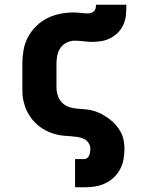

<svg xmlns="http://www.w3.org/2000/svg" viewBox="-20 -581 640 816"><path d="M299 215V95H339Q346 95 351.5 90Q357 85 359.5 78.5Q362 72 363 65Q364 58 364 51Q364 38 356 26Q348 14 335 8.5Q322 3 308.5 1Q295 -1 281 -2Q267 -3 253.5 -4Q240 -5 226.5 -8Q213 -11 200 -15.5Q187 -20 174.5 -26.5Q162 -33 151 -41Q140 -49 130 -59Q120 -69 112 -80Q104 -91 97.5 -103Q91 -115 86.5 -128.5Q82 -142 79 -155.5Q76 -169 75.5 -182.5Q75 -196 75 -210V-310Q75 -339 80 -368Q85 -397 98.5 -422.5Q112 -448 133 -469Q154 -490 179.5 -503Q205 -516 234 -522Q263 -528 292 -528Q307 -528 322.5 -526Q338 -524 354 -524Q361 -524 368 -526.5Q375 -529 380 -534Q385 -539 386.5 -546.5Q388 -554 388 -561H517Q517 -541 515.5 -520.5Q514 -500 506.5 -481Q499 -462 485 -446.5Q471 -431 453 -421Q435 -411 415 -407Q395 -403 374 -403Q355 -403 336 -405.5Q317 -408 297 -408Q280 -408 263.5 -400Q247 -392 237 -377.5Q227 -363 223.5 -345.5Q220 -328 220 -310V-210Q220 -192 226 -174Q232 -156 245 -143.5Q258 -131 275.5 -125.5Q293 -120 311 -119Q329 -118 347.5 -116Q366 -114 383 -108.5Q400 -103 416 -94Q432 -85 446.5 -74Q461 -63 473 -49Q485 -35 493.5 -19Q502 -3 505.5 15Q509 33 509 51Q509 74 505 96Q501 118 490.5 138Q480 158 463.5 173.5Q447 189 426.5 198.5Q406 208 384 211.5Q362 215 339 215Z"/></svg>

Font: Iosevka Etoile Heavy
Style: Regular
Weight: 900
Designer: Belleve Invis
Foundry: Belleve Invis
Version: Version 22.1.2; ttfautohint (v1.8.4)